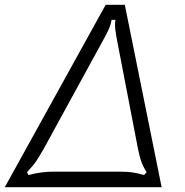

<svg xmlns="http://www.w3.org/2000/svg" viewBox="-63 -783 774 803"><path d="M613 0H-43L379 -763H459ZM56 -51Q109 -65 158 -65H442Q469 -65 490.5 -62Q512 -59 540 -51L550 -63Q534 -89 527 -110Q520 -131 514 -161L428 -607Q427 -613 426 -618Q425 -623 424 -628Q418 -664 418 -676Q418 -691 420 -700H404Q400 -679 392.5 -662Q385 -645 364 -607L120 -161Q103 -131 89 -110Q75 -89 50 -63Z"/></svg>

Font: Open Sauce Sans Light Italic
Style: Regular
Weight: 300
Italic angle: -10°
Designer: Alfredo Marco Pradil
Foundry: Creative Sauce Fz LLC
Version: Version 1.477